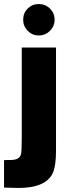

<svg xmlns="http://www.w3.org/2000/svg" viewBox="-49 -755 356 953"><path d="M229 -519V-6Q229 66 214 102Q180 178 42 178Q17 178 -29 176V40Q-20 39 8 39Q48 38 55 11Q59 -2 59 -72V-519ZM143 -735Q176 -735 199 -712.5Q222 -690 222 -657Q222 -625 199 -602Q176 -579 143 -579Q111 -579 88.5 -602Q66 -625 66 -657Q66 -690 88.5 -712.5Q111 -735 143 -735Z"/></svg>

Font: Almarai ExtraBold
Style: Regular
Weight: 800
Designer: Boutros International 2019
Foundry: Created by Boutros International 2019
Version: Version 1.10